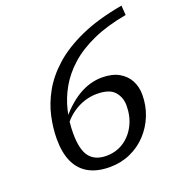

<svg xmlns="http://www.w3.org/2000/svg" viewBox="-132 -828 879 947"><g transform="rotate(-20 308.0 -354.5)"><path d="M610 -719 613.5 -668.5Q510.5 -650 435.5 -616.2Q360.5 -582.5 309.5 -536.8Q258.5 -491 228 -437Q197.5 -383 184 -325Q170.5 -267 170.5 -208.5Q170.5 -122.5 199.5 -85.2Q228.5 -48 287.5 -48Q339 -48 379 -74.2Q419 -100.5 442 -145.8Q465 -191 465 -248Q465 -290.5 438.5 -321Q412 -351.5 345.5 -351.5Q313.5 -351.5 282 -341.5Q250.5 -331.5 221.8 -312Q193 -292.5 169.5 -263.5L155 -271.5Q182 -308.5 211.8 -336.2Q241.5 -364 272.2 -382.5Q303 -401 334.5 -410Q366 -419 397 -419Q451 -419 486.2 -399Q521.5 -379 539 -345.8Q556.5 -312.5 556.5 -272Q556.5 -214 536 -163Q515.5 -112 479 -73Q442.5 -34 392.8 -12Q343 10 285 10Q219 10 174.5 -14.8Q130 -39.5 107.5 -88.2Q85 -137 85 -209Q85 -265 98.2 -326.2Q111.5 -387.5 144.8 -447.2Q178 -507 237.2 -560.2Q296.5 -613.5 388 -654.8Q479.5 -696 610 -719Z"/></g></svg>

Font: Newsreader 10pt
Style: Italic
Weight: 400
Italic angle: -17°
Version: Version 1.003